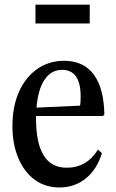

<svg xmlns="http://www.w3.org/2000/svg" viewBox="-20 -796 498 826"><path d="M235.5 10.5Q174.5 10.5 129.2 -22.8Q84 -56 58.8 -115.8Q33.5 -175.5 33.5 -254Q33.5 -337.5 61.5 -400.5Q89.5 -463.5 139.8 -499Q190 -534.5 256 -534.5Q339 -534.5 383 -475.8Q427 -417 429 -303.5L423.5 -297H135.5Q135 -292 135 -286.5Q135 -74.5 266.5 -74.5Q353.5 -74.5 401.5 -152.5L418.5 -137Q397 -67 349 -28.2Q301 10.5 235.5 10.5ZM247 -495.5Q200 -495.5 171.8 -453.2Q143.5 -411 137 -333L324.5 -341.5Q327 -353 327 -380.5Q327 -495.5 247 -495.5ZM132.5 -695V-776H366V-695Z"/></svg>

Font: Libre Caslon Condensed Medium
Style: Regular
Weight: 500
Designer: Pablo Impallari, Rodrigo Fuenzalida, Katja Schimmel, Ertekin Erdin
Foundry: Pablo Impallari, Rodrigo Fuenzalida
Version: Version 2.000; ttfautohint (v1.8.4.7-5d5b);gftools[0.9.33]